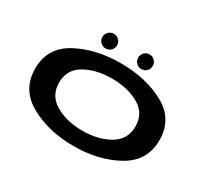

<svg xmlns="http://www.w3.org/2000/svg" viewBox="-143 -963 1304 1200"><g transform="rotate(30 509.5 -363.0)"><path d="M497.5 4.5Q678.5 4.5 812.2 -70.2Q946 -145 946 -296Q946 -447.5 812.2 -519.8Q678.5 -592 497.5 -592Q317 -592 183 -519.8Q49 -447.5 49 -296Q49 -145 183 -70.2Q317 4.5 497.5 4.5ZM497.5 -106Q384 -106 303 -153.2Q222 -200.5 222 -294.5Q222 -389.5 303 -435.5Q384 -481.5 497.5 -481.5Q611.5 -481.5 692.2 -435.5Q773 -389.5 773 -294.5Q773 -200.5 692.2 -153.2Q611.5 -106 497.5 -106ZM367.5 -624Q389 -624 404.5 -639.2Q420 -654.5 420 -676.5Q420 -698.5 404.5 -714Q389 -729.5 367.5 -729.5Q345 -729.5 329.5 -714Q314 -698.5 314 -676.5Q314 -654.5 329.5 -639.2Q345 -624 367.5 -624ZM624 -624Q647 -624 662.2 -639.2Q677.5 -654.5 677.5 -676.5Q677.5 -698.5 662.2 -714Q647 -729.5 624 -729.5Q603 -729.5 587.8 -714Q572.5 -698.5 572.5 -676.5Q572.5 -654.5 587.5 -639.2Q602.5 -624 624 -624Z"/></g></svg>

Font: Anybody ExtraExpanded SemiBold
Style: Regular
Weight: 600
Width: 8
Version: Version 1.113;gftools[0.9.25]